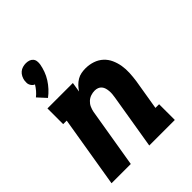

<svg xmlns="http://www.w3.org/2000/svg" viewBox="-218 -910 1036 1036"><g transform="rotate(-45 300.0 -392.5)"><path d="M109 -568 65 -616Q79 -627 90.5 -640.5Q102 -654 111 -669Q103 -672 97.5 -678Q92 -684 88.5 -691.5Q85 -699 85 -707.5Q85 -716 86 -725Q88 -737 94 -749Q100 -761 110 -769.5Q120 -778 132.5 -781.5Q145 -785 157 -785Q169 -785 180 -781.5Q191 -778 198.5 -769.5Q206 -761 207.5 -749Q209 -737 207 -725Q203 -703 195 -681Q187 -659 174 -638.5Q161 -618 144.5 -600Q128 -582 109 -568ZM26 0 94 -410H67V-530H261L252 -474Q262 -489 274 -501.5Q286 -514 301 -523Q316 -532 332.5 -535Q349 -538 365 -538Q394 -538 420.5 -529Q447 -520 466.5 -502Q486 -484 497 -459.5Q508 -435 512.5 -408Q517 -381 515.5 -352Q514 -323 510 -295L481 -120H509V0H314L366 -314Q368 -326 369 -337.5Q370 -349 369 -360.5Q368 -372 365 -382.5Q362 -393 355 -401.5Q348 -410 337.5 -414Q327 -418 315 -418Q300 -418 285 -413Q270 -408 258 -397Q246 -386 239.5 -371.5Q233 -357 230 -342L173 0Z"/></g></svg>

Font: Iosevka Slab Heavy Extended
Style: Italic
Weight: 900
Width: 7
Italic angle: -9°
Monospace: yes
Designer: Belleve Invis
Foundry: Belleve Invis
Version: Version 11.1.0; ttfautohint (v1.8.3)